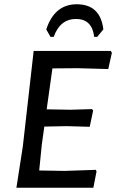

<svg xmlns="http://www.w3.org/2000/svg" viewBox="-20 -881 545 901"><path d="M217 -708 197 -743Q236 -861 340 -861Q451 -861 465 -743L436 -708H422Q412 -792 337 -792Q262 -792 232 -708ZM430 -84 433 -76 418 0H57L87 -193L138 -642H500L505 -633L488 -557L343 -561L226 -560L199 -368L311 -366L412 -369L417 -362L401 -286L293 -289L188 -287L176 -201L164 -81L283 -79Z"/></svg>

Font: Alegreya Sans Medium
Style: Italic
Weight: 500
Italic angle: -7°
Designer: Juan Pablo del Peral
Foundry: Huerta Tipografica
Version: Version 2.007